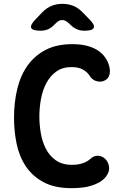

<svg xmlns="http://www.w3.org/2000/svg" viewBox="-20 -970 640 1000"><path d="M53 -355.8Q53 -435.3 69.5 -505.2Q86 -575.2 122.5 -627.2Q159.1 -679.3 216.5 -709.6Q273.9 -740 356.7 -740Q400.1 -740 432.2 -731.6Q464.2 -723.3 486.6 -709.2Q508.9 -695.2 522.9 -677.1Q536.9 -659.1 544.6 -639Q555.7 -609.4 551.2 -585.5Q546.7 -561.6 525.7 -550.8Q507.5 -541.4 484 -547Q460.5 -552.7 445.8 -576.9Q434.9 -594.5 412.1 -607.5Q389.4 -620.6 352.4 -620.6Q305.6 -620.6 273.7 -597.8Q241.8 -575 222.1 -538.4Q202.3 -501.9 193.7 -455.8Q185 -409.7 185 -362.8Q185 -321.8 192.4 -277.5Q199.7 -233.1 218.5 -196Q237.2 -158.9 270.6 -135.2Q303.9 -111.5 355.2 -111.5Q371.3 -111.5 385.4 -113.7Q399.5 -115.9 411.5 -120.1Q423.6 -124.3 433.1 -129.8Q442.6 -135.3 449.5 -141.6Q468.6 -159.8 490.8 -158.7Q513 -157.5 528.8 -141.7Q544.6 -125.9 548.1 -100.6Q551.6 -75.2 530.9 -48.9Q517.3 -31.8 497.7 -20.7Q478 -9.6 454.3 -2.4Q430.6 4.9 404.5 7.4Q378.4 10 352.6 10Q264.9 10 207.1 -21Q149.4 -52 115.1 -102.9Q80.8 -153.9 66.9 -219.8Q53 -285.7 53 -355.8ZM191.3 -810Q148.9 -810 142.5 -824.8Q136.1 -839.6 165.7 -869.9L200.7 -906.3Q222.7 -929 248.4 -939.5Q274.2 -950 305 -950Q335.8 -950 361.7 -939.5Q387.6 -929 409.6 -906.3L445.6 -869.6Q474.9 -840.3 468.3 -825.2Q461.7 -810 420.3 -810Q399.1 -810 381.9 -817.1Q364.8 -824.1 349.3 -838.6L337.8 -849.5Q321 -865.6 303.9 -865.6Q286.8 -865.6 270.7 -848.8L261.9 -840.3Q247.1 -824.8 229.8 -817.4Q212.5 -810 191.3 -810Z"/></svg>

Font: Maple Mono
Style: Regular
Weight: 400
Monospace: yes
Designer: subframe7536
Version: Version 7.300